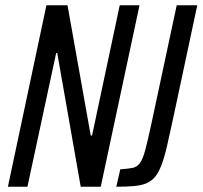

<svg xmlns="http://www.w3.org/2000/svg" viewBox="-20 -708 768 728"><path d="M10 0 156 -688H236L324 -194H329L434 -688H509L362 0H286L197 -507H193L84 0ZM421 0 436 -66Q466 -68 483 -71.5Q500 -75 511 -90.5Q522 -106 531 -140Q540 -174 553 -234L650 -688H728L636 -257Q623 -196 613 -153Q603 -110 592 -81.5Q581 -53 567.5 -37Q554 -21 535 -13Q516 -5 488 -2.5Q460 0 421 0Z"/></svg>

Font: Saira Condensed
Style: Italic
Weight: 400
Width: 3
Italic angle: -12°
Designer: Hector Gatti with collaboration of the Omnibus-Type team
Foundry: Omnibus-Type
Version: Version 1.100